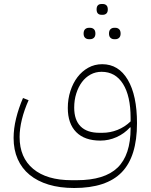

<svg xmlns="http://www.w3.org/2000/svg" viewBox="-20 -700 754 960"><path d="M351 240Q279 240 223 223Q167 206 128 174Q89 142 68.5 95.5Q48 49 48 -10Q48 -57 60.5 -108Q73 -159 95 -210L123 -199Q101 -150 89.5 -103Q78 -56 78 -15Q78 88 146 144.5Q214 201 338 201H364Q503 201 568 138Q633 75 633 -59V-63H630Q602 -32 563 -14.5Q524 3 482 3Q403 3 361 -39.5Q319 -82 319 -160Q319 -205 332 -245Q345 -285 367.5 -314.5Q390 -344 421.5 -361.5Q453 -379 491 -379Q573 -379 619 -301Q665 -223 665 -84Q665 83 588.5 161.5Q512 240 351 240ZM492 -36Q531 -36 567.5 -50.5Q604 -65 633 -93V-111Q633 -220 595 -280.5Q557 -341 488 -341Q458 -341 433 -327.5Q408 -314 390 -290Q372 -266 361.5 -233Q351 -200 351 -162Q351 -100 383 -68Q415 -36 477 -36ZM551 -504Q540 -504 532.5 -511Q525 -518 525 -532Q525 -547 532.5 -554Q540 -561 551 -561H557Q568 -561 575.5 -554Q583 -547 583 -532Q583 -518 575.5 -511Q568 -504 557 -504ZM425 -504Q413 -504 405.5 -511Q398 -518 398 -532Q398 -547 405.5 -554Q413 -561 425 -561H430Q442 -561 449.5 -554Q457 -547 457 -532Q457 -518 449.5 -511Q442 -504 430 -504ZM488 -626Q463 -626 463 -653Q463 -680 488 -680H494Q505 -680 512 -673.5Q519 -667 519 -653Q519 -639 512 -632.5Q505 -626 494 -626Z"/></svg>

Font: IBM Plex Sans Arabic ExtraLight
Style: Regular
Weight: 200
Designer: Mike Abbink, Paul van der Laan, Pieter van Rosmalen, Wael Morcos, Khajak Apelian
Foundry: Bold Monday
Version: Version 1.1